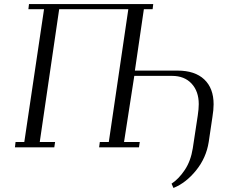

<svg xmlns="http://www.w3.org/2000/svg" viewBox="-20 -722 1121 941"><path d="M53.2 0 56.2 -25.9H99.1L195.8 -676.8H119.1L122.1 -702.1H731L728 -676.8H685.1L641.1 -376H850.1Q935.1 -376 981 -332.8Q1026.9 -289.6 1026.9 -210.9Q1026.9 -183.6 1021 -147.9L1002.9 -25.9Q990.7 51.8 940.9 113.3Q891.1 174.8 830.1 199.2L820.8 178.2Q856.4 154.8 885.7 110.8Q915 66.9 924.8 4.9L949.2 -155.8Q954.1 -188 954.1 -211.9Q954.1 -274.4 918.9 -312.3Q883.8 -350.1 823.2 -350.1H638.2L587.9 -25.9H665L661.1 0H465.8L469.2 -25.9H513.2L608.9 -676.8H270L174.8 -25.9H250L246.1 0Z"/></svg>

Font: Dehuti
Style: Italic
Weight: 400
Version: Version 1.2